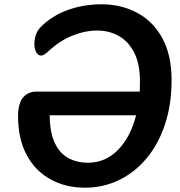

<svg xmlns="http://www.w3.org/2000/svg" viewBox="-20 -868 836 893"><path d="M375 5Q286 5 215.5 -33.5Q145 -72 104.5 -146.5Q64 -221 64 -328Q64 -386 87 -414Q110 -442 149 -442H630Q631 -465 631 -488Q631 -571 604 -623.5Q577 -676 532 -701Q487 -726 432 -726Q376 -726 316 -702Q256 -678 200 -625Q177 -604 162 -611.5Q147 -619 142 -642.5Q137 -666 143.5 -694.5Q150 -723 169 -742Q223 -796 296.5 -822Q370 -848 452 -848Q544 -848 618 -808.5Q692 -769 735 -690.5Q778 -612 778 -495Q778 -382 747.5 -290Q717 -198 662 -132Q607 -66 533.5 -30.5Q460 5 375 5ZM387 -111Q471 -111 529.5 -171.5Q588 -232 613 -332H211Q212 -248 236.5 -199.5Q261 -151 301 -131Q341 -111 387 -111Z"/></svg>

Font: Pacifico
Style: Regular
Weight: 400
Designer: Vernon Adams
Foundry: Vernon Adams
Version: Version 3.010; ttfautohint (v1.8.4.7-5d5b)